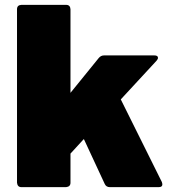

<svg xmlns="http://www.w3.org/2000/svg" viewBox="-20 -770 708 790"><path d="M633 0H432Q417 0 411 -13L325 -198L270 -138V-18Q270 -2 252 0H68Q52 0 50 -18V-732Q50 -749 68 -750H252Q269 -750 270 -732V-388L386 -531Q395 -542 408 -542H615Q630 -542 630 -532Q630 -527 624 -520L477 -361L646 -21Q648 -15 648 -11Q648 0 633 0Z"/></svg>

Font: YamahaIndonesia935. App Black
Style: Regular
Weight: 900
Designer: Dalton Maag Ltd
Foundry: Dalton Maag Ltd
Version: Version 1.002; January 01, 2024; Regular/Italic